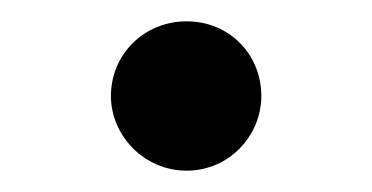

<svg xmlns="http://www.w3.org/2000/svg" viewBox="-20 -341 349 180"><path d="M84 -251C84 -214 115 -181 155 -181C195 -181 225 -214 225 -251C225 -290 195 -321 155 -321C115 -321 84 -290 84 -251Z"/></svg>

Font: Jost Medium
Style: Regular
Weight: 500
Version: Version 3.710